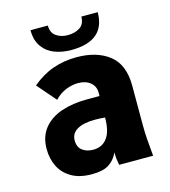

<svg xmlns="http://www.w3.org/2000/svg" viewBox="-111 -830 823 930"><g transform="rotate(-15 300.0 -365.5)"><path d="M54.5 -164.5Q54.5 -227 87.8 -267.8Q121 -308.5 177.2 -327.5Q233.5 -346.5 304.5 -346.5H368.5V-364Q368.5 -395.5 345.2 -414.8Q322 -434 283.5 -434Q254.5 -434 223.2 -421.8Q192 -409.5 165.5 -382L84.5 -475.5Q135.5 -518.5 191 -537.8Q246.5 -557 309 -557Q411 -557 472.8 -508.2Q534.5 -459.5 534.5 -354V-161Q534.5 -121 537 -85.5Q539.5 -50 544.5 0H374Q370.5 -18 369 -31.8Q367.5 -45.5 367.5 -64Q351 -28 321.2 -9Q291.5 10 235.5 10Q174 10 133.5 -13.8Q93 -37.5 73.8 -77Q54.5 -116.5 54.5 -164.5ZM367.5 -239Q342.5 -241.5 317 -241.5Q259 -241.5 227.8 -223Q196.5 -204.5 196.5 -169.5Q196.5 -135.5 218.5 -119.2Q240.5 -103 272.5 -103Q317.5 -103 342.5 -136.5Q367.5 -170 367.5 -239ZM128 -741H215Q215 -704.5 239.2 -687.8Q263.5 -671 297 -671Q333.5 -671 358.2 -687.5Q383 -704 383 -741H465Q465 -597 295 -597Q250.5 -597 213 -610.8Q175.5 -624.5 151.8 -656.8Q128 -689 128 -741Z"/></g></svg>

Font: JuliaMono Black
Style: Regular
Weight: 900
Monospace: yes
Designer: cormullion
Foundry: corm
Version: Version 0.054; ttfautohint (v1.8.4)